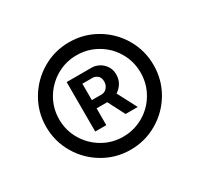

<svg xmlns="http://www.w3.org/2000/svg" viewBox="-125 -893 915 880"><g transform="rotate(-30 333.0 -453.0)"><path d="M48.8 -453.1Q48.8 -530.3 87.2 -595.5Q125.5 -660.6 190.7 -699Q255.9 -737.3 333 -737.3Q410.2 -737.3 475.6 -699Q541 -660.6 579.1 -595.5Q617.2 -530.3 617.2 -453.1Q617.2 -376 579.1 -310.8Q541 -245.6 475.6 -207.3Q410.2 -168.9 333 -168.9Q255.9 -168.9 190.7 -207.3Q125.5 -245.6 87.2 -310.8Q48.8 -376 48.8 -453.1ZM548.3 -453.1Q548.3 -511.7 519.5 -561.3Q490.7 -610.8 441.2 -639.6Q391.6 -668.5 333 -668.5Q274.4 -668.5 225.1 -639.4Q175.8 -610.4 146.7 -561Q117.7 -511.7 117.7 -453.1Q117.7 -394.5 146.7 -345.2Q175.8 -295.9 225.1 -266.8Q274.4 -237.8 333 -237.8Q391.6 -237.8 441.2 -266.6Q490.7 -295.4 519.5 -345Q548.3 -394.5 548.3 -453.1ZM329.6 -446.8H393.1L458 -322.8H393.6ZM232.9 -584.5H365.7Q383.8 -584.5 402.6 -575Q421.4 -565.4 434.3 -546.6Q447.3 -527.8 447.3 -501.5Q447.3 -474.1 433.8 -453.6Q420.4 -433.1 400.6 -422.4Q380.9 -411.6 361.8 -411.6H266.6V-455.1H344.2Q353 -455.1 362.1 -460.4Q371.1 -465.8 377.2 -476.3Q383.3 -486.8 383.3 -501.5Q383.3 -522.5 371.1 -532.2Q358.9 -542 345.2 -542H291.5V-322.8H232.9Z"/></g></svg>

Font: Raveo Variable
Style: Regular
Weight: 400
Designer: Jakub Foglar, Rasmus Andersson (Inter)
Foundry: Jakubfoglar.com
Version: Version 1.000;Glyphs 3.2.3 (3260)